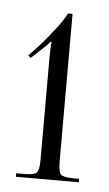

<svg xmlns="http://www.w3.org/2000/svg" viewBox="-38 -748 250 441"><g transform="rotate(5 87.0 -527.0)"><path d="M15 -335V-343H32Q56 -343 62 -348.9Q68 -354.8 68 -378V-618Q68 -642 70 -650L67 -651Q62.2 -643.8 51 -634L25 -610L19 -615Q43.5 -640 63.6 -664.9Q83.8 -689.8 92.4 -703.1Q101 -716.5 101 -719H112V-378Q112 -354.8 118 -348.9Q124 -343 148 -343H160V-335Z"/></g></svg>

Font: FogtwoNo5
Style: Regular
Weight: 400
Designer: gluk (gluksza@wp.pl)
Foundry: gluk (gluksza@wp.pl)
Version: Version 0.87